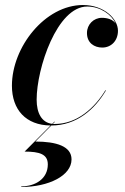

<svg xmlns="http://www.w3.org/2000/svg" viewBox="-20 -490 498 765"><path d="M170.5 165C170.5 221.5 122 252.5 65 252.5V255C173.5 255 265 210 265 145C265 92.5 204 74 121 74L184.5 10C287 10 359 -56.5 402 -129.5L400 -130.5C357 -59.5 286.5 4 198 4C195.5 4 193 4 190.5 4L199 -5H196.5L188 3.5C146 -1.5 126 -39.5 126 -93C126 -218 207.5 -464 327.5 -464C380 -464 424.5 -432 440.5 -396.5C429.5 -412.5 408 -419 386 -419C353 -419 326.5 -392.5 326.5 -358.5C326.5 -318.5 356 -300.5 387.5 -300.5C422.5 -300.5 450 -327 450 -367.5C450 -414 396 -470 310.5 -470C159.5 -470 27.5 -302.5 27.5 -148.5C27.5 -53 83 9 181.5 10L78 114C138 114 170.5 124.5 170.5 165Z"/></svg>

Font: Bodoni* 72pt Medium
Style: Italic
Weight: 500
Italic angle: -13°
Version: Version 2.3